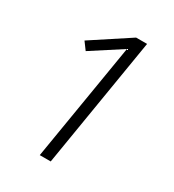

<svg xmlns="http://www.w3.org/2000/svg" viewBox="-178 -838 855 941"><g transform="rotate(30 250.0 -367.5)"><path d="M193 0 303 -664 133 -554 102 -596 314 -735H376L255 0Z"/></g></svg>

Font: Iosevka Term Curly Lt Obl
Style: Regular
Weight: 300
Italic angle: -9°
Designer: Belleve Invis
Foundry: Belleve Invis
Version: Version 32.3.0